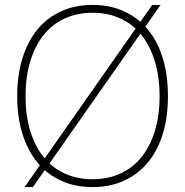

<svg xmlns="http://www.w3.org/2000/svg" viewBox="-20 -746 754 782"><path d="M357 16Q286 16 229 -10Q172 -36 132.5 -84Q93 -132 71.5 -200.5Q50 -269 50 -354Q50 -440 71.5 -509Q93 -578 132.5 -626Q172 -674 229 -700Q286 -726 357 -726Q428 -726 485 -700Q542 -674 582 -626Q622 -578 643 -509Q664 -440 664 -354Q664 -269 643 -200.5Q622 -132 582 -84Q542 -36 485 -10Q428 16 357 16ZM357 -16Q420 -16 471 -39.5Q522 -63 557 -107Q592 -151 611 -213.5Q630 -276 630 -354Q630 -432 611 -495Q592 -558 557 -602.5Q522 -647 471 -670.5Q420 -694 357 -694Q294 -694 243 -670.5Q192 -647 157 -602.5Q122 -558 103 -495Q84 -432 84 -354Q84 -276 103 -213.5Q122 -151 157 -107Q192 -63 243 -39.5Q294 -16 357 -16ZM80 16 600 -726H634L114 16Z"/></svg>

Font: Geist Thin
Style: Regular
Weight: 400
Designer: Basement.studio, Andrés Briganti, Mateo Zaragoza
Foundry: Basement.studio, Vercel, Andrés Briganti, Guido Ferreyra, Mateo Zaragoza
Version: Version 1.401